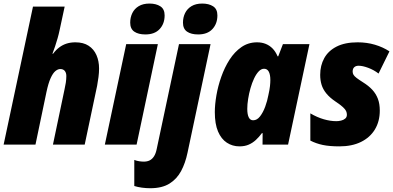

<svg xmlns="http://www.w3.org/2000/svg" viewBox="-21 -796 2166 1057"><path d="M-1 0 160.6 -759.8H335L307.1 -629.9Q302.7 -608.4 296.1 -585.4Q289.6 -562.5 282.2 -540.5Q274.9 -518.6 267.6 -500H271Q287.1 -521.5 305.7 -535.4Q324.2 -549.3 346.2 -556.2Q368.2 -563 394 -563Q438 -563 466.8 -544.2Q495.6 -525.4 510 -492.7Q524.4 -460 524.4 -418.5Q524.4 -396.5 521.2 -371.6Q518.1 -346.7 513.7 -323.7L445.3 0H270.5L334.5 -305.2Q338.4 -321.3 341.3 -340.6Q344.2 -359.9 344.2 -377.4Q344.2 -395 335.7 -405.5Q327.1 -416 311 -416Q297.4 -416 283.7 -404.5Q270 -393.1 257.6 -365.5Q245.1 -337.9 234.9 -290L174.3 0Z M556.2 0 673.8 -553.2H848.1L731 0ZM779.3 -606.4Q740.7 -606.4 718.3 -621.8Q695.8 -637.2 695.8 -671.4Q695.8 -700.2 707.5 -724.1Q719.2 -748 742.9 -762.2Q766.6 -776.4 801.8 -776.4Q838.4 -776.4 861.8 -761.2Q885.3 -746.1 885.3 -711.4Q885.3 -665.5 857.9 -636Q830.6 -606.4 779.3 -606.4Z M806.2 240.2Q783.7 240.2 760.3 237.1Q736.8 233.9 718.3 228V84.5Q731.9 89.8 746.1 91.8Q760.3 93.8 770.5 93.8Q789.6 93.8 803.5 86.7Q817.4 79.6 827.1 64.2Q836.9 48.8 841.8 23.9L964.4 -553.2H1138.2L1011.2 45.4Q999.5 101.6 976.1 145.5Q952.6 189.5 911.9 214.8Q871.1 240.2 806.2 240.2ZM1069.8 -606.4Q1031.2 -606.4 1008.8 -621.8Q986.3 -637.2 986.3 -671.4Q986.3 -700.2 998 -724.1Q1009.8 -748 1033.4 -762.2Q1057.1 -776.4 1092.3 -776.4Q1128.9 -776.4 1152.3 -761.2Q1175.8 -746.1 1175.8 -711.4Q1175.8 -665.5 1148.4 -636Q1121.1 -606.4 1069.8 -606.4Z M1297.4 9.8Q1258.8 9.8 1227.8 -10.5Q1196.8 -30.8 1179.2 -72.3Q1161.6 -113.8 1161.6 -178.7Q1161.6 -220.2 1170.4 -271.2Q1179.2 -322.3 1197.3 -373.5Q1215.3 -424.8 1242.9 -467.8Q1270.5 -510.7 1308.3 -536.9Q1346.2 -563 1394 -563Q1420.4 -563 1441.7 -554.4Q1462.9 -545.9 1479.5 -529.1Q1496.1 -512.2 1507.3 -485.8H1510.7L1536.6 -553.2H1682.6L1564.9 0H1424.3L1424.8 -63H1420.9Q1405.3 -42 1387.7 -25.6Q1370.1 -9.3 1348.4 0.2Q1326.7 9.8 1297.4 9.8ZM1372.6 -133.8Q1394 -133.8 1410.6 -155.3Q1427.2 -176.8 1439 -208.7Q1450.7 -240.7 1456.5 -272.5Q1463.4 -303.2 1465.3 -322Q1467.3 -340.8 1467.3 -355.5Q1467.3 -385.3 1458.7 -401.4Q1450.2 -417.5 1432.6 -417.5Q1417 -417.5 1403.1 -402.8Q1389.2 -388.2 1377.7 -363.8Q1366.2 -339.4 1357.9 -310.1Q1349.6 -280.8 1345 -251.2Q1340.3 -221.7 1340.3 -196.8Q1340.3 -166 1348.4 -149.9Q1356.4 -133.8 1372.6 -133.8Z M1847.2 9.8Q1793 9.8 1755.9 2Q1718.8 -5.9 1687.5 -22V-171.9Q1725.1 -149.9 1761.5 -139.4Q1797.9 -128.9 1830.6 -128.9Q1843.3 -128.9 1856.7 -132.1Q1870.1 -135.3 1879.4 -143.1Q1888.7 -150.9 1888.7 -164.6Q1888.7 -174.8 1884.5 -184.3Q1880.4 -193.8 1866.9 -206.3Q1853.5 -218.8 1825.7 -237.3Q1793.9 -258.8 1775.4 -281.7Q1756.8 -304.7 1749.3 -329.6Q1741.7 -354.5 1741.7 -383.8Q1741.7 -435.5 1764.2 -476.1Q1786.6 -516.6 1832.5 -539.8Q1878.4 -563 1947.8 -563Q1998.5 -563 2043 -549.8Q2087.4 -536.6 2123 -513.2L2063 -391.1Q2037.1 -411.1 2006.1 -422.6Q1975.1 -434.1 1953.6 -434.1Q1938 -434.1 1929.2 -426Q1920.4 -418 1920.4 -401.9Q1920.4 -392.6 1925 -384.5Q1929.7 -376.5 1942.1 -366.9Q1954.6 -357.4 1977.5 -342.8Q2008.3 -323.7 2028.6 -301.8Q2048.8 -279.8 2059.3 -252.2Q2069.8 -224.6 2069.8 -187.5Q2069.8 -127.9 2043 -83.5Q2016.1 -39.1 1966.3 -14.6Q1916.5 9.8 1847.2 9.8Z"/></svg>

Font: Open Sans SemiCondensed ExtraBold
Style: Italic
Weight: 800
Width: 4
Italic angle: -12°
Designer: Monotype Design Team
Foundry: Monotype Imaging Inc.
Version: Version 3.003